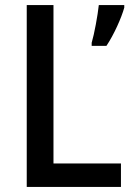

<svg xmlns="http://www.w3.org/2000/svg" viewBox="-20 -734 518 754"><path d="M85 0H455V-92H190V-714H85ZM468 -704V-714H368C364 -675 350 -599 340 -566V-554H398C427 -597 457 -664 468 -704Z"/></svg>

Font: Noto Sans Khmer UI SemiCondensed Medium
Style: Regular
Weight: 500
Width: 4
Designer: Danh Hong and the Monotype Design Team
Foundry: Monotype Imaging Inc.
Version: Version 2.002